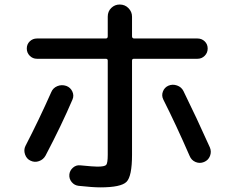

<svg xmlns="http://www.w3.org/2000/svg" viewBox="-20 -810 1040 850"><path d="M411.1 -72.3Q443.4 -72.3 450.2 -80.1Q457 -87.9 457 -125V-542Q457 -549.8 448.2 -549.8H143.6Q125 -549.8 111.8 -563Q98.6 -576.2 98.6 -595.2Q98.6 -614.3 111.8 -627Q125 -639.6 143.6 -639.6H448.2Q457 -639.6 457 -649.4V-736.3Q457 -759.8 472.7 -774.9Q488.3 -790 509.8 -790Q533.2 -790 548.8 -773.9Q564.5 -757.8 564.5 -736.3V-649.4Q564.5 -640.6 573.2 -639.6H854.5Q873 -639.6 886.2 -627Q899.4 -614.3 899.4 -595.2Q899.4 -576.2 886.2 -563Q873 -549.8 854.5 -549.8H573.2Q564.5 -549.8 564.5 -542V-125Q564.5 -29.3 540 -4.9Q515.6 19.5 423.8 19.5Q390.6 19.5 328.1 12.7Q309.6 10.7 297.4 -3.9Q285.2 -18.6 287.1 -38.1Q289.1 -55.7 303.2 -67.9Q317.4 -80.1 335 -78.1Q393.6 -72.3 411.1 -72.3ZM115.2 -98.6Q97.7 -106.4 90.8 -126.5Q84 -146.5 92.8 -164.1Q153.3 -281.2 207 -402.3Q214.8 -420.9 233.9 -428.7Q252.9 -436.5 273.4 -429.7Q292 -422.9 300.3 -404.8Q308.6 -386.7 300.8 -369.1Q252 -254.9 181.6 -121.1Q171.9 -103.5 152.8 -96.7Q133.8 -89.8 115.2 -98.6ZM792 -407.2Q850.6 -288.1 909.2 -157.2Q917 -138.7 909.7 -119.6Q902.3 -100.6 883.3 -92.8Q864.3 -85 845.7 -92.8Q827.1 -100.6 819.3 -120.1Q758.8 -258.8 703.1 -369.1Q694.3 -386.7 701.2 -404.8Q708 -422.9 725.6 -430.7Q744.1 -438.5 763.7 -431.6Q783.2 -424.8 792 -407.2Z"/></svg>

Font: Rounded Mgen+ 2m medium
Style: Regular
Weight: 500
Designer: [Source Han Sans]
Ryoko NISHIZUKA  (kana & ideographs); Paul D. Hunt (Latin, Greek & Cyrillic); Wenlong ZHANG  (bopomofo
Version: Version 1.059.20150602